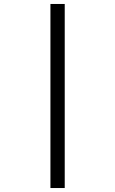

<svg xmlns="http://www.w3.org/2000/svg" viewBox="-20 -812 580 967"><path d="M234 -792H306V135H234Z"/></svg>

Font: ltamil15
Style: Book
Weight: 400
Designer: Jelle Bosma - Monotype Design Team
Foundry: Monotype Imaging Inc.
Version: Version 2.003